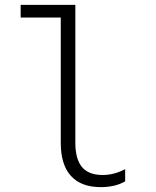

<svg xmlns="http://www.w3.org/2000/svg" viewBox="-20 -760 640 790"><path d="M290 -173V-740H65V-688H230V-173Q230 -82 272 -36Q314 10 395 10Q424 10 449.5 4Q475 -2 495 -14V-64Q472 -52 449 -46Q426 -40 402 -40Q345 -40 317.5 -72.5Q290 -105 290 -173Z"/></svg>

Font: CommitMonoV142 ExtLt
Style: Regular
Weight: 200
Monospace: yes
Designer: Eigil Nikolajsen
Foundry: Eigil Nikolajsen
Version: Version 1.142